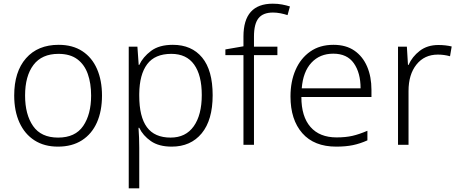

<svg xmlns="http://www.w3.org/2000/svg" viewBox="-20 -851 2484 1041"><path d="M533 -333Q533 -249 505.5 -187Q478 -125 424.5 -90.5Q371 -56 294 -56Q220 -56 167 -90Q114 -124 85.5 -186.5Q57 -249 57 -333Q57 -462 121 -535Q185 -608 298 -608Q374 -608 426.5 -573.5Q479 -539 506 -477Q533 -415 533 -333ZM116 -333Q116 -230 159.5 -167.5Q203 -105 295 -105Q388 -105 431 -168Q474 -231 474 -333Q474 -399 456 -450Q438 -501 399 -530Q360 -559 297 -559Q207 -559 161.5 -499Q116 -439 116 -333Z M917 -608Q1019 -608 1076 -539Q1133 -470 1133 -335Q1133 -200 1073.5 -128Q1014 -56 911 -56Q841 -56 798 -86Q755 -116 735 -158H731Q733 -133 734 -103.5Q735 -74 735 -49V170H678V-598H725L732 -499H735Q755 -542 799 -575Q843 -608 917 -608ZM909 -559Q820 -559 778 -503Q736 -447 735 -342V-332Q735 -218 776.5 -161.5Q818 -105 905 -105Q987 -105 1030.5 -166.5Q1074 -228 1074 -336Q1074 -443 1032.5 -501Q991 -559 909 -559Z M1484 -552H1357V-66H1300V-552H1202V-583L1300 -600V-653Q1300 -831 1459 -831Q1487 -831 1510 -826.5Q1533 -822 1552 -816L1539 -769Q1521 -775 1500.5 -779Q1480 -783 1460 -783Q1406 -783 1381.5 -752Q1357 -721 1357 -653V-598H1484Z M1788 -608Q1856 -608 1901.5 -576.5Q1947 -545 1970.5 -490Q1994 -435 1994 -364V-325H1614Q1614 -219 1663.5 -162.5Q1713 -106 1805 -106Q1854 -106 1891 -114.5Q1928 -123 1972 -142V-90Q1932 -72 1893 -64Q1854 -56 1803 -56Q1683 -56 1619 -129Q1555 -202 1555 -328Q1555 -409 1582.5 -472Q1610 -535 1662 -571.5Q1714 -608 1788 -608ZM1787 -560Q1714 -560 1668.5 -511Q1623 -462 1616 -372H1935Q1935 -456 1898.5 -508Q1862 -560 1787 -560Z M2357 -607Q2396 -607 2429 -599L2420 -546Q2388 -555 2354 -555Q2281 -555 2238 -501Q2195 -447 2195 -358V-66H2138V-598H2186L2192 -499H2195Q2215 -544 2256 -575.5Q2297 -607 2357 -607Z"/></svg>

Font: Noto Sans Malayalam UI Light
Style: Regular
Weight: 300
Designer: Jelle Bosma - Monotype Design Team
Foundry: Monotype Imaging Inc.
Version: Version 2.104; ttfautohint (v1.8.4.7-5d5b)